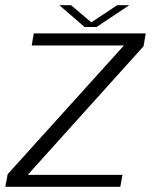

<svg xmlns="http://www.w3.org/2000/svg" viewBox="-32 -719 596 739"><path d="M-11.5 0H431L439.5 -46H76L76.5 -48L520.5 -541L529 -590.5H98L90 -544H445L444.5 -543.5L-2.5 -48.5ZM293.5 -615H339.5L465.5 -699H419L319.5 -633L241.5 -699H196.5Z"/></svg>

Font: Anybody SemiExpanded Light
Style: Italic
Weight: 300
Width: 6
Italic angle: -10°
Version: Version 1.113;gftools[0.9.25]